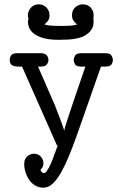

<svg xmlns="http://www.w3.org/2000/svg" viewBox="-20 -857 565 888"><path d="M109 -756Q109 -761 110 -764Q111 -767 112 -770Q109 -777 109 -787Q109 -806 123 -821.5Q137 -837 159 -837Q181 -837 195 -822Q209 -807 209 -787Q209 -771 202 -761Q195 -751 185 -744Q202 -739 221.5 -738Q241 -737 261 -737H266Q286 -737 304 -738Q322 -739 337 -744Q327 -751 320 -761Q313 -771 313 -787Q313 -810 328.5 -823.5Q344 -837 363 -837Q386 -837 399.5 -822Q413 -807 413 -787Q413 -782 412.5 -778.5Q412 -775 412 -771Q412 -767 412.5 -764.5Q413 -762 413 -757Q413 -750 411 -739Q409 -728 400.5 -716.5Q392 -705 376 -694.5Q360 -684 333 -679Q314 -675 295.5 -674Q277 -673 258 -673H250Q206 -673 178.5 -681.5Q151 -690 135.5 -702.5Q120 -715 114.5 -729.5Q109 -744 109 -756ZM25 -580Q25 -592 32 -601.5Q39 -611 60 -611H167Q188 -611 196 -601.5Q204 -592 204 -580Q204 -569 196.5 -559Q189 -549 168 -549H156L233 -372L258 -308L273 -266L277 -253Q279 -264 289 -295Q299 -326 313 -368Q327 -410 343.5 -457.5Q360 -505 375 -549H356Q333 -549 327 -559.5Q321 -570 321 -580Q321 -588 327 -599.5Q333 -611 357 -611H467Q490 -611 496 -599.5Q502 -588 502 -580Q502 -569 495.5 -559Q489 -549 466 -549H447L334 -227Q317 -180 299.5 -137Q282 -94 263.5 -61Q245 -28 224.5 -8.5Q204 11 181 11Q160 11 143 1Q126 -9 115 -25Q104 -41 98 -60.5Q92 -80 92 -99Q92 -113 97 -122Q102 -131 109 -136.5Q116 -142 123.5 -144Q131 -146 137 -146Q157 -146 169 -132.5Q181 -119 181 -102Q181 -91 176.5 -83.5Q172 -76 167 -70Q170 -66 173 -61.5Q176 -57 183 -56L187 -57L191 -60L195 -64L206 -81L220 -111L248 -187L244 -183L82 -549H62Q50 -549 37.5 -554.5Q25 -560 25 -580Z"/></svg>

Font: CMU Typewriter Custom
Style: Regular
Weight: 500
Monospace: yes
Version: Version 0.7.0